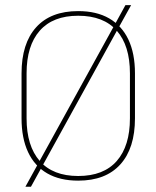

<svg xmlns="http://www.w3.org/2000/svg" viewBox="-20 -691 606 744"><path d="M283 9Q212 9 163 -19.2Q114 -47.5 88.8 -101.5Q63.5 -155.5 63.5 -232.5V-406.5Q63.5 -522.5 120 -585.2Q176.5 -648 283 -648Q354 -648 403 -619.8Q452 -591.5 477.5 -537.8Q503 -484 503 -406.5V-232.5Q503 -116.5 446.2 -53.8Q389.5 9 283 9ZM78.5 32.5 127 -55.5 130.5 -62 421.5 -590 426.5 -599 466 -671H488L440 -584.5L435.5 -576.5L144.5 -48.5L140.5 -41L100 32.5ZM283 -9Q381.5 -9 432.5 -67.2Q483.5 -125.5 483.5 -232.5V-407Q483.5 -514 432.5 -572Q381.5 -630 283 -630Q185 -630 134 -572Q83 -514 83 -407V-232.5Q83 -125.5 134 -67.2Q185 -9 283 -9Z"/></svg>

Font: Anek Bangla Thin
Style: Regular
Weight: 250
Designer: Sulekha Rajkumar (Bangla), Yesha Goshar (Latin)
Foundry: Ek Type
Version: Version 1.003